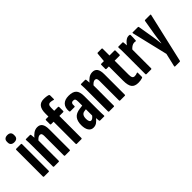

<svg xmlns="http://www.w3.org/2000/svg" viewBox="19 -1453 2400 2400"><g transform="rotate(-45 1218.5 -253.5)"><path d="M46.4 0Q37.4 0 37.4 -10.9V-480.9Q37.4 -491.5 46.4 -491.5H130.5Q139.4 -491.5 139.4 -480.9V-10.9Q139.4 0 130.5 0ZM88.7 -565.3Q59.7 -565.3 43.3 -579.8Q26.8 -594.3 26.8 -621.1V-635.2Q26.8 -662.8 43.3 -677.2Q59.7 -691.6 88.7 -691.6Q118.5 -691.6 134.1 -677.2Q149.7 -662.8 149.7 -635.2V-621.1Q149.7 -594.3 134.1 -579.8Q118.5 -565.3 88.7 -565.3Z M418.1 0Q408.7 0 408.7 -10.9V-357.4Q408.7 -383 401.1 -394.6Q393.4 -406.2 376.1 -406.2Q361.1 -406.2 344.7 -394.8Q328.2 -383.4 311 -361.9L297.4 -419Q323.7 -454.2 355.1 -475.8Q386.5 -497.5 423.8 -497.5Q467.9 -497.5 489.3 -466.9Q510.7 -436.3 510.7 -370.8V-10.9Q510.7 0 501.4 0ZM223.8 0Q214.4 0 214.4 -10.9V-366.8Q214.4 -404.9 213.9 -432.7Q213.4 -460.6 211.4 -478.9Q210.4 -491.5 219.4 -491.5H290.4Q299.2 -491.5 300.6 -481.3Q303.2 -464.2 304.9 -437.4Q306.6 -410.5 307 -393.6L316.4 -374.7V-10.9Q316.4 0 307.1 0Z M625.2 0Q616.2 0 616.2 -10.9V-400.2H572.6Q562.3 -400.2 562.3 -410.6V-480.9Q562.3 -491.5 572.6 -491.5H616.2V-545.9Q616.2 -617.4 643.8 -653.2Q671.4 -689 729.4 -689Q756.4 -689 778.6 -685.5Q800.8 -682 811.3 -677Q818.5 -672.6 818.5 -663.8V-600.4Q818.5 -594.8 815.4 -592.6Q812.3 -590.4 807.3 -592.6Q797.3 -596.2 785.1 -599Q772.9 -601.9 758.9 -601.9Q737.3 -601.9 727.7 -588.1Q718.2 -574.4 718.2 -542.6V-491.5H785.7Q796 -491.5 796 -480.5V-410.6Q796 -400.2 785.7 -400.2H718.2V-10.9Q718.2 0 708.3 0Z M1037.5 0Q1029.2 0 1027.8 -10.2Q1025.8 -26.6 1023.8 -52.6Q1021.8 -78.5 1021.4 -97.9L1011.9 -109.5V-358Q1011.9 -390.4 1004.6 -402.4Q997.2 -414.4 975.2 -414.4Q953.1 -414.4 944.6 -400.5Q936.1 -386.5 939.1 -355.4Q939.9 -344.5 929.2 -344.5H857.2Q846.4 -344.5 845.4 -357.7Q840 -424.4 874.1 -460.9Q908.3 -497.5 978.2 -497.5Q1050.1 -497.5 1082 -465.3Q1113.9 -433.2 1113.9 -357.3V-124.7Q1113.9 -81.9 1114.8 -54.9Q1115.6 -27.9 1116.9 -11.9Q1118.3 0 1109.6 0ZM918.1 6Q876.3 6 853.1 -28.8Q829.8 -63.6 829.8 -125.7Q829.8 -195.3 861 -235.2Q892.2 -275.2 964.1 -283.7L1020.3 -290.9L1019.9 -226.2L984.3 -221.4Q955.5 -217.8 941.7 -197.2Q927.9 -176.7 927.9 -138.9Q927.9 -109.8 936.2 -93.9Q944.4 -78 959.5 -78Q974.1 -78 989.3 -90.4Q1004.5 -102.7 1026.2 -133.5L1033.5 -68.8Q1001.2 -27.9 976.1 -11Q950.9 6 918.1 6Z M1392.1 0Q1382.7 0 1382.7 -10.9V-357.4Q1382.7 -383 1375.1 -394.6Q1367.4 -406.2 1350.1 -406.2Q1335.1 -406.2 1318.7 -394.8Q1302.2 -383.4 1285 -361.9L1271.4 -419Q1297.7 -454.2 1329.1 -475.8Q1360.5 -497.5 1397.8 -497.5Q1441.9 -497.5 1463.3 -466.9Q1484.7 -436.3 1484.7 -370.8V-10.9Q1484.7 0 1475.4 0ZM1197.8 0Q1188.4 0 1188.4 -10.9V-366.8Q1188.4 -404.9 1187.9 -432.7Q1187.4 -460.6 1185.4 -478.9Q1184.4 -491.5 1193.4 -491.5H1264.4Q1273.2 -491.5 1274.6 -481.3Q1277.2 -464.2 1278.9 -437.4Q1280.6 -410.5 1281 -393.6L1290.4 -374.7V-10.9Q1290.4 0 1281.1 0Z M1712 6Q1647.7 6 1620.7 -29.3Q1593.6 -64.6 1593.6 -148.5V-400.2H1549.8Q1540.3 -400.2 1540.3 -410.6V-480.9Q1540.3 -491.5 1549.8 -491.5H1596.8L1607.9 -611.5Q1608.9 -621.5 1617.5 -621.5H1687.3Q1695.6 -621.5 1695.6 -611.1V-491.5H1782.9Q1792.4 -491.5 1792.4 -480.9V-410.6Q1792.4 -400.2 1782.9 -400.2H1695.6V-154.4Q1695.6 -116.9 1704.8 -101Q1714.1 -85.2 1737.3 -85.2Q1749.5 -85.2 1760.3 -87.8Q1771.2 -90.4 1783.1 -95.2Q1793.4 -99.4 1793.4 -87.9V-18.1Q1793.4 -7.9 1785.3 -5.6Q1771.1 -0.4 1752.2 2.8Q1733.3 6 1712 6Z M1857.4 0Q1848.4 0 1848.4 -10.9V-366.8Q1848.4 -404.9 1847.9 -432.7Q1847.4 -460.6 1845.4 -478.9Q1844.4 -491.5 1853.4 -491.5H1926.3Q1933.6 -491.5 1934.6 -481.7Q1936.6 -463.6 1938.6 -437.1Q1940.6 -410.5 1941 -393.6L1950.4 -374.7V-10.9Q1950.4 0 1941.1 0ZM1942.5 -332.1 1935 -422.4Q1947.4 -440.2 1963.3 -457.3Q1979.1 -474.5 1998 -486Q2016.9 -497.5 2038.3 -497.5Q2048.9 -497.5 2056 -495.7Q2060.8 -494.3 2062.3 -490.7Q2063.8 -487.1 2063.8 -481.7Q2063.8 -460.4 2063.1 -438Q2062.4 -415.6 2060.4 -393.6Q2059.4 -384.2 2051.9 -385.2Q2046.9 -386.9 2041 -387.4Q2035.1 -387.9 2028.1 -387.9Q2006.7 -387.9 1983.5 -372.6Q1960.3 -357.4 1942.5 -332.1Z M2179.5 185Q2170.2 185 2172.6 172.1L2213.2 -2.5L2099.5 -479.1Q2096.5 -491.5 2105.8 -491.5H2197.3Q2206.6 -491.5 2207.6 -482.1L2241.6 -280.6Q2247.3 -249.1 2251.8 -212.2Q2256.3 -175.2 2260.1 -142.6H2262.9Q2266.7 -175.2 2271.3 -212.5Q2275.9 -249.7 2281.3 -281.2L2315.6 -482.9Q2316.6 -491.5 2325.6 -491.5H2415Q2419.6 -491.5 2421.8 -488.3Q2423.9 -485.1 2421.9 -478.9L2271.2 176.4Q2269.4 185 2260.9 185Z"/></g></svg>

Font: Sofia Sans Extra Condensed
Style: Regular
Weight: 400
Designer: Botio Nikoltchev, Ani Petrova
Foundry: lettersoup
Version: Version 4.101